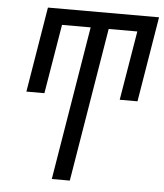

<svg xmlns="http://www.w3.org/2000/svg" viewBox="-53 -782 707 828"><g transform="rotate(5 301.0 -367.5)"><path d="M202 0 312 -666H188L138 -366H60L121 -735H602L541 -366H464L514 -666H390L280 0Z"/></g></svg>

Font: Iosevka QP
Style: Italic
Weight: 400
Italic angle: -9°
Designer: Belleve Invis
Foundry: Belleve Invis
Version: Version 20.0.0; ttfautohint (v1.8.4)